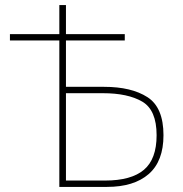

<svg xmlns="http://www.w3.org/2000/svg" viewBox="-20 -734 717 754"><path d="M213 0H400Q506 0 564 -50.5Q622 -101 622 -203Q622 -312 559 -352.5Q496 -393 389 -393H239V-575H470V-600H239V-714H213V-600H19V-575H213ZM239 -25V-368H384Q482 -368 538.5 -335Q595 -302 595 -203Q595 -109 545 -67Q495 -25 393 -25Z"/></svg>

Font: Noto Sans UI Thin
Style: Regular
Weight: 250
Designer: Monotype Design Team
Foundry: Monotype Imaging Inc.
Version: Version 1.901